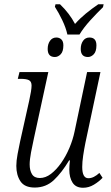

<svg xmlns="http://www.w3.org/2000/svg" viewBox="-20 -876 524 906"><path d="M298 -713Q291 -745 274 -780.5Q257 -816 239 -844L242 -856H263Q285 -835 303 -811.5Q321 -788 334 -763Q357 -789 385 -812Q413 -835 444 -856H469L466 -842Q438 -815 406.5 -780.5Q375 -746 355 -713ZM239 -607Q205 -607 205 -645Q205 -668 216 -683.5Q227 -699 246 -699Q260 -699 269.5 -690Q279 -681 279 -662Q279 -633 266.5 -620Q254 -607 239 -607ZM395 -607Q361 -607 361 -645Q361 -668 372 -683.5Q383 -699 402 -699Q435 -699 435 -662Q435 -633 422.5 -620Q410 -607 395 -607ZM372 10Q338 10 322.5 -14Q307 -38 307 -76Q307 -93 310 -119H306Q272 -62 234.5 -26.5Q197 9 144 9Q96 9 76.5 -20.5Q57 -50 57 -93Q57 -117 63 -149Q69 -181 75 -209L118 -402Q123 -424 126 -443Q129 -462 129 -472Q129 -491 117 -497.5Q105 -504 76 -504H64L72 -536H208L140 -223Q133 -192 126.5 -157.5Q120 -123 120 -100Q120 -72 131 -54Q142 -36 168 -36Q195 -36 220.5 -55.5Q246 -75 268.5 -107Q291 -139 307.5 -178Q324 -217 332 -256L391 -536H454L383 -202Q377 -172 372.5 -142Q368 -112 368 -88Q368 -35 397 -35Q410 -35 423 -41.5Q436 -48 449 -60L464 -37Q447 -19 423 -4.5Q399 10 372 10Z"/></svg>

Font: Noto Serif Condensed Light
Style: Italic
Weight: 300
Width: 3
Italic angle: -12°
Designer: Monotype Design Team
Foundry: Monotype Imaging Inc.
Version: Version 2.014; ttfautohint (v1.8.4.7-5d5b)